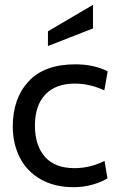

<svg xmlns="http://www.w3.org/2000/svg" viewBox="-20 -767 494 797"><path d="M33 -242Q33 -358 98.5 -429Q164 -500 293 -500Q369 -500 427 -471L413 -392Q352 -420 291 -420Q211 -420 168 -374.5Q125 -329 125 -246Q125 -163 166.5 -116Q208 -69 289 -69Q354 -69 414 -99L426 -27Q404 -12 365.5 -1Q327 10 286 10Q206 10 148.5 -23Q91 -56 62 -113.5Q33 -171 33 -242ZM179 -637 366 -747V-649L179 -576Z"/></svg>

Font: Cabin
Style: Regular
Weight: 400
Designer: Pablo Impallari
Foundry: Pablo Impallari. http://www.impallari.com Igino Marini. http://www.ikern.com
Version: Version 2.200